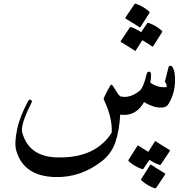

<svg xmlns="http://www.w3.org/2000/svg" viewBox="-20 -730 1032 1041"><path d="M893.1 -363.3Q895.5 -373 903.3 -373.3Q911.1 -373.5 916 -365.2Q929.2 -343.3 929.2 -297.4Q929.2 -224.1 894 -167Q884.8 -151.9 869.6 -148.4Q822.8 -139.2 761.2 -176.8Q716.3 -96.7 631.8 -108.4Q627 -22.5 606 40Q585 102.5 532.2 144Q417.5 233.4 279.3 230Q108.4 225.6 68.4 86.9Q57.1 47.9 72 -24.9Q86.9 -97.7 132.8 -182.6Q136.2 -189 142.3 -189.5Q148.4 -189.9 151.4 -185.1Q154.3 -180.2 151.4 -173.8Q88.9 -51.8 100.6 -10.7Q137.2 119.6 289.1 123.5Q496.6 128.9 585.4 -10.3Q590.8 -86.9 545.9 -183.6Q540.5 -193.8 543.5 -200.2Q564.9 -246.1 579.1 -267.6Q583 -273.4 588.1 -269Q593.3 -264.6 609.6 -236.8Q626 -209 634.3 -207Q685.5 -195.8 737.8 -238.3Q757.8 -254.9 775.4 -329.6Q777.3 -337.9 783.2 -340.3Q789.1 -342.8 793.9 -339.8Q803.7 -333 794.9 -282.2Q835 -252.9 883.8 -257.8Q884.3 -272.9 878.9 -279.3Q873.5 -285.6 875 -291ZM709 -707.5Q711.4 -711.4 717.3 -709.5Q756.8 -695.8 788.1 -668Q792.5 -664.1 789.6 -659.2L741.7 -583.5Q738.8 -579.1 731.7 -585Q724.6 -590.8 661.6 -628.9Q657.7 -631.3 660.2 -634.8ZM777.8 -603.5Q780.3 -607.4 786.1 -605.5Q825.7 -591.8 856.9 -564Q861.3 -560.1 858.4 -555.2L810.5 -479.5Q807.6 -475.1 800.8 -481Q794.9 -485.8 751.5 -512.2L716.3 -456.5Q713.4 -452.1 706.3 -458Q699.2 -463.9 636.2 -502Q632.3 -504.4 634.8 -507.8L683.6 -580.6Q686 -584.5 691.9 -582.5Q720.7 -572.8 745.1 -555.2ZM826.7 288.6Q824.2 292.5 818.4 290.5Q778.8 276.9 747.6 249Q743.2 245.1 746.1 240.2L793.9 164.6Q796.9 160.2 804 166Q811 171.9 874 210Q877.9 212.4 875.5 215.8ZM757.8 184.6Q755.4 188.5 749.5 186.5Q710 172.9 678.7 145Q674.3 141.1 677.2 136.2L725.1 60.5Q728 56.2 734.9 62Q740.7 66.9 784.2 93.3L819.3 37.6Q822.3 33.2 829.3 39.1Q836.4 44.9 899.4 83Q903.3 85.4 900.9 88.9L852.1 161.6Q849.6 165.5 843.8 163.6Q814.9 153.8 790.5 136.2Z"/></svg>

Font: Amiri
Style: Regular
Weight: 400
Designer: Khaled Hosny
Version: Version 000.108